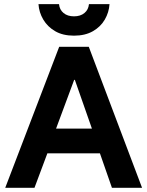

<svg xmlns="http://www.w3.org/2000/svg" viewBox="-20 -899 705 919"><path d="M5 0 263.3 -675H405L660 0H515.8L458.3 -165H206.7L145 0ZM248.3 -283.3H420L338.3 -516.7H335ZM334.2 -728.3Q280.8 -728.3 244.2 -749.6Q207.5 -770.8 187.1 -805.4Q166.7 -840 164.2 -879.2H262.5Q265 -852.5 284.2 -836.7Q303.3 -820.8 334.2 -820.8Q365 -820.8 384.2 -836.7Q403.3 -852.5 405.8 -879.2H504.2Q501.7 -840 481.7 -805.4Q461.7 -770.8 424.6 -749.6Q387.5 -728.3 334.2 -728.3Z"/></svg>

Font: Funnel Sans Light
Style: Bold
Weight: 700
Version: Version 1.000